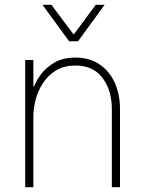

<svg xmlns="http://www.w3.org/2000/svg" viewBox="-20 -780 610 800"><path d="M268 -608 157 -760H194L287 -636L379 -760H416L305 -608ZM85 0V-530H119V-420H122Q130 -442 150.5 -470Q171 -498 206.5 -519Q242 -540 294 -540Q353 -540 394.5 -512Q436 -484 458 -435.5Q480 -387 480 -325V0H446V-325Q446 -404 407 -455.5Q368 -507 294 -507Q248 -507 215 -487.5Q182 -468 160.5 -436Q139 -404 129 -366.5Q119 -329 119 -292V0Z"/></svg>

Font: Be Vietnam Pro Thin
Style: Regular
Weight: 100
Designer: Lam Bao, Tony Le, Vietanh Nguyen
Foundry: Yellow Type Foundry
Version: Version 1.002; ttfautohint (v1.8.3)